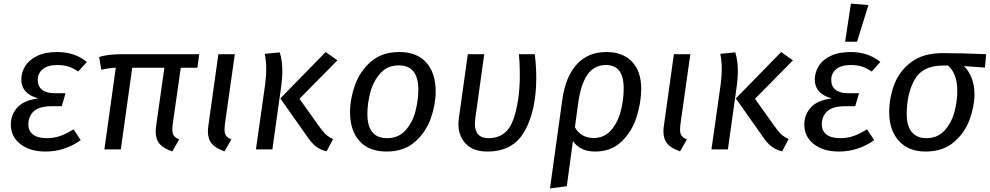

<svg xmlns="http://www.w3.org/2000/svg" viewBox="-20 -827 5480 1063"><path d="M40 -137Q40 -192 76 -232Q112 -272 192 -282Q98 -308 98 -387Q98 -425 119 -460Q140 -495 185 -517Q230 -539 297 -539Q394 -539 461 -484L413 -431Q387 -449 360.5 -458Q334 -467 297 -467Q244 -467 216.5 -444Q189 -421 189 -385Q189 -349 213 -330Q237 -311 281 -311H343L322 -239H269Q197 -239 167 -211Q137 -183 137 -138Q137 -102 163 -82Q189 -62 240 -62Q278 -62 311.5 -73.5Q345 -85 387 -111L427 -51Q338 12 232 12Q145 12 92.5 -29.5Q40 -71 40 -137Z M936 -138Q934 -116 934 -110Q934 -88 942.5 -76Q951 -64 972 -55L934 11Q885 -5 863.5 -30.5Q842 -56 842 -99Q842 -115 845 -134L890 -452H712L649 0H558L621 -452Q586 -451 541 -441L529 -511Q573 -527 658 -527H1083L1073 -452H981Z M1225 -138Q1223 -116 1223 -110Q1223 -88 1231.5 -76Q1240 -64 1261 -55L1223 11Q1174 -6 1152.5 -31.5Q1131 -57 1131 -100Q1131 -116 1134 -134L1189 -527H1280Z M1680 -72 1532 -282 1783 -539 1848 -493 1638 -280 1745 -130Q1767 -99 1782 -84.5Q1797 -70 1824 -57L1788 11Q1749 1 1725 -19.5Q1701 -40 1680 -72ZM1448 -360Q1454 -408 1454 -444Q1454 -487 1446 -529L1529 -537Q1543 -491 1543 -436Q1543 -389 1535 -336L1488 0H1397Z M1918 -206Q1918 -280 1945.5 -356.5Q1973 -433 2034 -486Q2095 -539 2191 -539Q2288 -539 2340 -481Q2392 -423 2392 -321Q2392 -248 2365 -171.5Q2338 -95 2277 -41.5Q2216 12 2120 12Q2023 12 1970.5 -46Q1918 -104 1918 -206ZM2296 -331Q2296 -465 2188 -465Q2125 -465 2086 -421.5Q2047 -378 2030.5 -316.5Q2014 -255 2014 -196Q2014 -62 2123 -62Q2186 -62 2225 -105.5Q2264 -149 2280 -210.5Q2296 -272 2296 -331Z M2949 -397Q2949 -217 2885.5 -102.5Q2822 12 2679 12Q2600 12 2559 -31Q2518 -74 2518 -140Q2518 -149 2520 -169L2570 -527H2661L2611 -168Q2609 -150 2609 -142Q2609 -103 2628 -82.5Q2647 -62 2684 -62Q2785 -62 2821.5 -164Q2858 -266 2858 -413Q2858 -478 2853 -527H2941Q2949 -457 2949 -397Z M3530 -337Q3530 -260 3504.5 -179.5Q3479 -99 3421.5 -43.5Q3364 12 3275 12Q3192 12 3152 -46L3118 204L3025 216L3093 -274Q3111 -403 3173.5 -471Q3236 -539 3337 -539Q3429 -539 3479.5 -485Q3530 -431 3530 -337ZM3433 -337Q3433 -403 3408.5 -435Q3384 -467 3335 -467Q3269 -467 3232 -413Q3195 -359 3181 -255L3163 -123Q3178 -94 3205 -78.5Q3232 -63 3266 -63Q3326 -63 3363.5 -106.5Q3401 -150 3417 -212.5Q3433 -275 3433 -337Z M3747 -138Q3745 -116 3745 -110Q3745 -88 3753.5 -76Q3762 -64 3783 -55L3745 11Q3696 -6 3674.5 -31.5Q3653 -57 3653 -100Q3653 -116 3656 -134L3711 -527H3802Z M4202 -72 4054 -282 4305 -539 4370 -493 4160 -280 4267 -130Q4289 -99 4304 -84.5Q4319 -70 4346 -57L4310 11Q4271 1 4247 -19.5Q4223 -40 4202 -72ZM3970 -360Q3976 -408 3976 -444Q3976 -487 3968 -529L4051 -537Q4065 -491 4065 -436Q4065 -389 4057 -336L4010 0H3919Z M4433 -137Q4433 -192 4469 -232Q4505 -272 4585 -282Q4491 -308 4491 -387Q4491 -425 4512 -460Q4533 -495 4578 -517Q4623 -539 4690 -539Q4787 -539 4854 -484L4806 -431Q4780 -449 4753.5 -458Q4727 -467 4690 -467Q4637 -467 4609.5 -444Q4582 -421 4582 -385Q4582 -349 4606 -330Q4630 -311 4674 -311H4736L4715 -239H4662Q4590 -239 4560 -211Q4530 -183 4530 -138Q4530 -102 4556 -82Q4582 -62 4633 -62Q4671 -62 4704.5 -73.5Q4738 -85 4780 -111L4820 -51Q4731 12 4625 12Q4538 12 4485.5 -29.5Q4433 -71 4433 -137ZM4788 -799 4725 -596H4659L4691 -807Z M4903 -206Q4903 -282 4930 -356.5Q4957 -431 5023.5 -482Q5090 -533 5199 -533Q5304 -533 5440 -527L5433 -453L5317 -461Q5343 -436 5359 -396Q5375 -356 5375 -306Q5375 -238 5348 -164.5Q5321 -91 5260.5 -39.5Q5200 12 5105 12Q5009 12 4956 -47.5Q4903 -107 4903 -206ZM5280 -324Q5280 -373 5266.5 -408Q5253 -443 5229 -464H5199Q5087 -464 5043.5 -385.5Q5000 -307 5000 -195Q5000 -130 5028 -96Q5056 -62 5108 -62Q5171 -62 5209.5 -104.5Q5248 -147 5264 -206.5Q5280 -266 5280 -324Z"/></svg>

Font: Fira Sans
Style: Italic
Weight: 400
Italic angle: -8°
Designer: bBox Type GmbH & Carrois Corporate GbR & Edenspiekermann AG
Foundry: bBox Type GmbH & Carrois Corporate GbR & Edenspiekermann AG
Version: Version 4.301